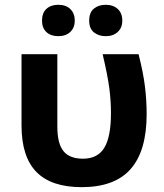

<svg xmlns="http://www.w3.org/2000/svg" viewBox="-20 -772 685 801"><path d="M320.8 8.8Q194.3 8.8 132.1 -54.4Q69.8 -117.7 69.8 -249V-545.9H219.2V-244.1Q219.2 -172.9 244.9 -141.4Q270.5 -109.9 326.2 -109.9Q387.2 -109.9 415 -155.3Q442.9 -200.7 442.9 -299.8Q442.9 -352.1 436 -404.3Q429.2 -456.5 408.2 -545.9H558.1Q577.6 -469.2 584.7 -411.4Q591.8 -353.5 591.8 -295.9Q591.8 -142.6 525.1 -66.9Q458.5 8.8 320.8 8.8ZM155.3 -686Q155.3 -717.8 173.6 -734.9Q191.9 -752 223.1 -752Q255.4 -752 273.7 -733.9Q292 -715.8 292 -686Q292 -656.7 273.4 -638.9Q254.9 -621.1 223.1 -621.1Q191.9 -621.1 173.6 -638.2Q155.3 -655.3 155.3 -686ZM352.1 -686Q352.1 -720.2 371.8 -736.1Q391.6 -752 420.9 -752Q452.6 -752 471.4 -734.4Q490.2 -716.8 490.2 -686Q490.2 -656.2 471.2 -638.7Q452.1 -621.1 420.9 -621.1Q391.6 -621.1 371.8 -637Q352.1 -652.8 352.1 -686Z"/></svg>

Font: Zoram GWebM
Style: Bold
Weight: 700
Foundry: Ascender Corporation
Version: Version 1.000